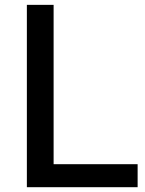

<svg xmlns="http://www.w3.org/2000/svg" viewBox="-20 -779 602 799"><path d="M91.8 0V-758.8H203.1V-95.7H552.7V0Z"/></svg>

Font: Gothic A1 SemiBold
Style: Regular
Weight: 600
Version: Version 2.50